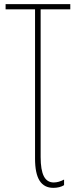

<svg xmlns="http://www.w3.org/2000/svg" viewBox="-20 -734 367 926"><path d="M149 31V-689H7V-714H319V-689H176V23Q176 86 191.5 116Q207 146 239 146Q263 146 289 132V159Q268 172 237 172Q193 172 171 137.5Q149 103 149 31Z"/></svg>

Font: Noto Sans Display Thin Cond
Style: Regular
Weight: 250
Width: 3
Designer: Monotype Design team
Foundry: Monotype Imaging Inc.
Version: Version 1.000